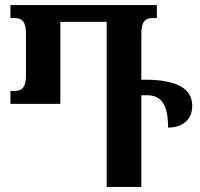

<svg xmlns="http://www.w3.org/2000/svg" viewBox="-20 -734 785 754"><path d="M550 -421H535V-603C535 -649 551 -663 578 -663H596V-714H21V-663H39C66 -663 82 -649 82 -603V-437C82 -391 66 -377 39 -377H21V-326H217V-648H399V0H535V-360H556C608 -360 640 -332 640 -233C702 -233 735 -269 735 -319C735 -393 660 -421 550 -421Z"/></svg>

Font: Noto Serif Georgian ExtraCondensed Bold
Style: Regular
Weight: 700
Width: 2
Designer: Monotype Design Team, Akaki Razmadze
Foundry: Google LLC
Version: Version 2.003